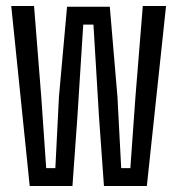

<svg xmlns="http://www.w3.org/2000/svg" viewBox="-20 -620 591 640"><path d="M79 0 17.5 -600H93.5L117.5 -297.5L134 -59.5H164.5L176.5 -297.5L203.5 -597.5H346L371.5 -297.5L384 -59.5H414.5L431.5 -297.5L456 -600H533.5L469.5 0H326.5L310 -230.5L291.5 -538H257.5L238 -230.5L221.5 0Z"/></svg>

Font: Big Shoulders Display Thin Medium
Style: Regular
Weight: 500
Version: Version 2.002